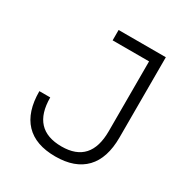

<svg xmlns="http://www.w3.org/2000/svg" viewBox="-164 -820 914 956"><g transform="rotate(30 293.0 -341.5)"><path d="M285.2 9.8Q171.4 9.8 113 -51.8Q54.7 -113.3 54.7 -232.4H117.2Q117.2 -48.8 287.6 -48.8Q453.6 -48.8 453.6 -232.4V-633.8H244.1V-693.4H515.6V-232.4Q515.6 -112.8 456.8 -51.5Q397.9 9.8 285.2 9.8Z"/></g></svg>

Font: Caskaydia Cove Light
Style: Regular
Weight: 300
Monospace: yes
Designer: Aaron Bell
Foundry: Saja Typeworks
Version: Version 4.300; ttfautohint (v1.8.3)